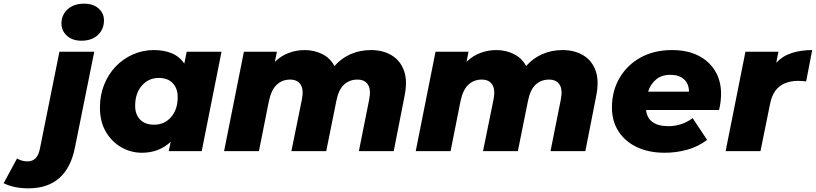

<svg xmlns="http://www.w3.org/2000/svg" viewBox="-201 -824 4449 1047"><path d="M-46 203Q-125 203 -181 175L-108 40Q-83 56 -51 56Q-24 56 -7 39Q10 22 17 -15L123 -542H313L208 -21Q164 203 -46 203ZM243 -602Q193 -602 163.5 -629.5Q134 -657 134 -696Q134 -742 167.5 -773Q201 -804 257 -804Q307 -804 336.5 -778Q366 -752 366 -713Q366 -664 332.5 -633Q299 -602 243 -602Z M573 9Q514 9 462 -20Q410 -49 377 -104Q344 -159 344 -238Q344 -305 367 -362.5Q390 -420 430.5 -462Q471 -504 524.5 -527.5Q578 -551 638 -551Q693 -551 735.5 -533.5Q778 -516 804 -477L817 -542H1007L899 0H719L730 -51Q666 9 573 9ZM639 -144Q696 -144 732 -185.5Q768 -227 768 -295Q768 -342 741 -370.5Q714 -399 665 -399Q609 -399 572.5 -357Q536 -315 536 -247Q536 -200 563 -172Q590 -144 639 -144Z M1822 -551Q1887 -551 1934.5 -522.5Q1982 -494 2002 -438.5Q2022 -383 2005 -300L1946 0H1756L1812 -280Q1823 -335 1805.5 -362.5Q1788 -390 1748 -390Q1705 -390 1675 -362.5Q1645 -335 1633 -273L1578 0H1388L1445 -280Q1456 -335 1438.5 -362.5Q1421 -390 1381 -390Q1338 -390 1308 -362Q1278 -334 1265 -271L1211 0H1021L1129 -542H1309L1298 -487Q1332 -520 1374 -535.5Q1416 -551 1460 -551Q1513 -551 1556.5 -529Q1600 -507 1623 -464Q1660 -506 1710.5 -528.5Q1761 -551 1822 -551Z M2867 -551Q2932 -551 2979.5 -522.5Q3027 -494 3047 -438.5Q3067 -383 3050 -300L2991 0H2801L2857 -280Q2868 -335 2850.5 -362.5Q2833 -390 2793 -390Q2750 -390 2720 -362.5Q2690 -335 2678 -273L2623 0H2433L2490 -280Q2501 -335 2483.5 -362.5Q2466 -390 2426 -390Q2383 -390 2353 -362Q2323 -334 2310 -271L2256 0H2066L2174 -542H2354L2343 -487Q2377 -520 2419 -535.5Q2461 -551 2505 -551Q2558 -551 2601.5 -529Q2645 -507 2668 -464Q2705 -506 2755.5 -528.5Q2806 -551 2867 -551Z M3424 9Q3337 9 3272.5 -21.5Q3208 -52 3172 -107.5Q3136 -163 3136 -238Q3136 -328 3177.5 -399Q3219 -470 3292.5 -510.5Q3366 -551 3464 -551Q3547 -551 3606.5 -521Q3666 -491 3698.5 -437.5Q3731 -384 3731 -313Q3731 -289 3728 -266.5Q3725 -244 3720 -224H3322Q3332 -136 3445 -136Q3481 -136 3515 -147.5Q3549 -159 3576 -180L3655 -61Q3604 -23 3544.5 -7Q3485 9 3424 9ZM3333 -324H3556Q3556 -368 3528.5 -392Q3501 -416 3455 -416Q3407 -416 3376.5 -390.5Q3346 -365 3333 -324Z M3756 0 3864 -542H4044L4032 -482Q4067 -519 4117 -535Q4167 -551 4228 -551L4195 -380Q4172 -383 4152 -383Q4090 -383 4050.5 -353Q4011 -323 3998 -256L3946 0Z"/></svg>

Font: Montserrat ExtraBold
Style: Italic
Weight: 800
Italic angle: -11.3°
Designer: Julieta Ulanovsky
Foundry: Julieta Ulanovsky
Version: Version 9.000; ttfautohint (v1.8.4.7-5d5b)